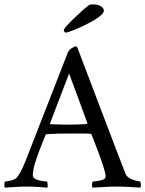

<svg xmlns="http://www.w3.org/2000/svg" viewBox="-34 -861 668 884"><path d="M613.3 2.9C614.3 0 616.2 -18.6 611.3 -25.4C603.5 -25.4 554.7 -35.2 544.9 -58.6C536.1 -78.1 321.3 -644.5 321.3 -644.5C318.4 -645.5 318.4 -647.5 315.4 -647.5C306.6 -647.5 284.2 -634.8 278.3 -619.1L89.8 -135.7C76.2 -100.6 63.5 -69.3 43.9 -43.9C34.2 -31.2 0 -25.4 -11.7 -25.4C-14.6 -18.6 -14.6 0 -11.7 2.9C33.2 1 44.9 -2 89.8 -2C132.8 -2 145.5 1 184.6 2.9C186.5 -2.9 185.5 -22.5 182.6 -25.4C174.8 -25.4 117.2 -29.3 117.2 -52.7C117.2 -65.4 119.1 -87.9 130.9 -122.1C146.5 -168.9 175.8 -240.2 175.8 -240.2C175.8 -240.2 178.7 -243.2 180.7 -243.2C224.6 -246.1 243.2 -246.1 283.2 -246.1C307.6 -246.1 356.4 -247.1 381.8 -245.1C384.8 -245.1 387.7 -241.2 387.7 -241.2C387.7 -241.2 452.1 -81.1 452.1 -51.8C452.1 -45.9 451.2 -41 448.2 -38.1C439.5 -30.3 405.3 -25.4 393.6 -25.4C388.7 -20.5 387.7 -2 392.6 2.9C437.5 1 460.9 -2 505.9 -2C548.8 -2 574.2 1 613.3 2.9ZM198.2 -289.1C196.3 -289.1 196.3 -293 196.3 -293L284.2 -522.5L368.2 -294.9C368.2 -294.9 367.2 -290 365.2 -290C335 -288.1 312.5 -287.1 282.2 -287.1C259.8 -287.1 223.6 -288.1 198.2 -289.1ZM259.8 -723.6C259.8 -714.8 265.6 -710.9 269.5 -710.9C286.1 -710.9 444.3 -777.3 444.3 -811.5C444.3 -823.2 431.6 -840.8 393.6 -840.8C385.7 -840.8 379.9 -839.8 376 -837.9C341.8 -812.5 259.8 -733.4 259.8 -723.6Z"/></svg>

Font: Crimson
Style: Roman
Weight: 400
Version: Version 0.2